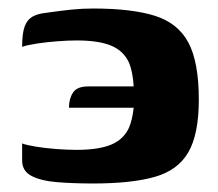

<svg xmlns="http://www.w3.org/2000/svg" viewBox="-20 -425 513 451"><path d="M294 -172H142Q142 -193 151.5 -207.5Q161 -222 187 -222H294Q292 -256 283 -278Q270 -306 240.5 -318Q211 -330 160 -330Q140 -330 114 -328Q88 -326 65.5 -322.5Q43 -319 32 -315Q32 -347 38 -363Q44 -379 56.5 -386Q69 -393 89 -395Q124 -400 148.5 -402.5Q173 -405 199 -405Q289 -405 343.5 -388Q398 -371 422.5 -325Q447 -279 447 -191Q447 -110 422.5 -67.5Q398 -25 343.5 -9.5Q289 6 199 6Q153 6 115 3Q77 0 54.5 -11.5Q32 -23 32 -48V-88Q43 -84 64.5 -80.5Q86 -77 111.5 -75Q137 -73 160 -73Q211 -73 240.5 -85Q270 -97 283 -125Q291 -144 294 -172Z"/></svg>

Font: r_Genos
Style: Bold
Weight: 700
Designer: Robert E. Leuschke
Foundry: Robert E. Leuschke
Version: Version 2.000;June 29, 2024;FontCreator 14.0.0.2814 32-bit